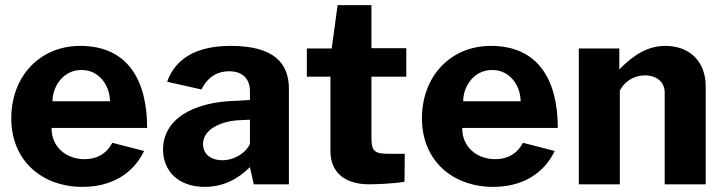

<svg xmlns="http://www.w3.org/2000/svg" viewBox="-20 -719 2832 749"><path d="M181 -220H554C554 -405 479 -540 293 -540C136 -540 24 -422 24 -257C24 -93 143 10 302 10C411 10 498 -38 542 -130L418 -162C396 -119 357 -98 310 -98C244 -98 181 -140 181 -220ZM185 -324C184 -375 222 -446 298 -446C371 -446 409 -380 409 -324Z M778 10C852 10 909 -21 955 -67L970 0H1107V-373C1107 -474 1047 -540 880 -540C754 -540 666 -496 632 -400L766 -370C792 -423 833 -441 873 -441C926 -441 955 -412 955 -363V-329L908 -326C725 -323 616 -249 616 -136C616 -51 677 10 778 10ZM848 -94C801 -94 772 -119 772 -157C772 -218 849 -247 912 -250L955 -252V-158C943 -127 898 -94 848 -94Z M1565 -420V-531H1429V-699H1297L1274 -530H1177V-420H1269V-130C1269 -44 1328 0 1420 0C1439 0 1514 -2 1558 -10L1559 -119H1497C1440 -119 1429 -130 1429 -181V-420Z M1783 -220H2156C2156 -405 2081 -540 1895 -540C1738 -540 1626 -422 1626 -257C1626 -93 1745 10 1904 10C2013 10 2100 -38 2144 -130L2020 -162C1998 -119 1959 -98 1912 -98C1846 -98 1783 -140 1783 -220ZM1787 -324C1786 -375 1824 -446 1900 -446C1973 -446 2011 -380 2011 -324Z M2238 0H2398V-366C2418 -404 2456 -425 2496 -425C2540 -425 2573 -400 2573 -358V0H2733V-382C2733 -478 2672 -540 2575 -540C2506 -540 2449 -503 2396 -448V-530H2238Z"/></svg>

Font: 18Franklin
Style: Bold
Weight: 700
Designer: Pablo Impallari, Rodrigo Fuenzalida (Modified by Dan O. Williams)
Version: Version 0.025;PS 000.025;hotconv 1.0.88;makeotf.lib2.5.64775